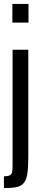

<svg xmlns="http://www.w3.org/2000/svg" viewBox="-27 -763 202 977"><path d="M36 -648V-743H118V-648ZM-7 194V134Q15 134 24 128.5Q33 123 35 111Q37 99 37 79V-510H117V35Q117 90 112 122Q107 154 93 169.5Q79 185 55.5 189.5Q32 194 -7 194Z"/></svg>

Font: Saira UltraCondensed SemiBold
Style: Regular
Weight: 600
Width: 1
Designer: Hector Gatti with collaboration of the Omnibus-Type team
Foundry: Omnibus-Type
Version: Version 1.101